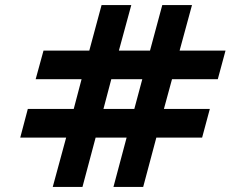

<svg xmlns="http://www.w3.org/2000/svg" viewBox="-20 -740 972 759"><path d="M188.5 -1 241.5 -196H60L90 -309.5H271.5L302.5 -427H121L152 -540H333L381.5 -720H499L450 -540H573L621.5 -720H739L690 -540H871.5L841 -427H660L628 -309.5H809.5L779 -196H598L546 -1H428.5L480.5 -196H358L306 -1ZM389 -309.5H511L542.5 -427H420Z"/></svg>

Font: Vela Sans Bd
Style: Bold
Weight: 700
Designer: Principal design: Mikhail Sharanda - project Manrope.
Design modification: Ravid Balaliev
Foundry: Mikhail Sharanda
Version: Version 1.001